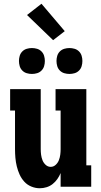

<svg xmlns="http://www.w3.org/2000/svg" viewBox="-20 -995 540 1023"><path d="M192 8Q169 8 147 -1Q125 -10 109.5 -27Q94 -44 84.5 -65Q75 -86 69.5 -108.5Q64 -131 62 -154Q60 -177 60 -200V-406H34V-520H197V-200Q197 -185 199 -170Q201 -155 206.5 -141Q212 -127 223.5 -116.5Q235 -106 250 -106Q265 -106 276.5 -116.5Q288 -127 293.5 -141Q299 -155 301 -170Q303 -185 303 -200V-406H276V-520H440V-114H466V0H303V-73Q296 -56 285.5 -41Q275 -26 260.5 -14.5Q246 -3 228 2.5Q210 8 192 8ZM350 -601Q336 -601 322.5 -605Q309 -609 299 -619Q289 -629 285 -642.5Q281 -656 281 -670Q281 -684 285 -697.5Q289 -711 299 -721Q309 -731 322.5 -735Q336 -739 350 -739Q364 -739 377.5 -735Q391 -731 401 -721Q411 -711 415 -697.5Q419 -684 419 -670Q419 -656 415 -642.5Q411 -629 401 -619Q391 -609 377.5 -605Q364 -601 350 -601ZM150 -601Q136 -601 122.5 -605Q109 -609 99 -619Q89 -629 85 -642.5Q81 -656 81 -670Q81 -684 85 -697.5Q89 -711 99 -721Q109 -731 122.5 -735Q136 -739 150 -739Q164 -739 177.5 -735Q191 -731 201 -721Q211 -711 215 -697.5Q219 -684 219 -670Q219 -656 215 -642.5Q211 -629 201 -619Q191 -609 177.5 -605Q164 -601 150 -601ZM263 -781 124 -915 201 -975 325 -829Z"/></svg>

Font: Iosevka Curly Slab Heavy
Style: Regular
Weight: 900
Monospace: yes
Designer: Belleve Invis
Foundry: Belleve Invis
Version: Version 22.1.2; ttfautohint (v1.8.4)